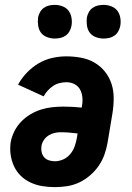

<svg xmlns="http://www.w3.org/2000/svg" viewBox="-20 -759 540 787"><path d="M205 8Q179 8 154 4Q129 0 106 -10.5Q83 -21 65.5 -38Q48 -55 37.5 -77.5Q27 -100 23.5 -125.5Q20 -151 24 -177Q28 -199 39 -221Q50 -243 67 -260.5Q84 -278 105 -290.5Q126 -303 148.5 -310Q171 -317 194 -319.5Q217 -322 240 -322Q259 -322 278 -321Q297 -320 315 -318Q319 -337 318 -355.5Q317 -374 309.5 -389.5Q302 -405 286.5 -413.5Q271 -422 252 -422Q239 -422 224.5 -418.5Q210 -415 198 -407Q186 -399 176 -388Q166 -377 159 -364L54 -412Q68 -438 90 -461Q112 -484 138.5 -499.5Q165 -515 194 -521.5Q223 -528 252 -528Q282 -528 312 -522.5Q342 -517 367 -502.5Q392 -488 410 -465.5Q428 -443 437 -415.5Q446 -388 446 -357Q446 -326 441 -295L421 -175Q417 -151 408.5 -126.5Q400 -102 385 -80Q370 -58 349 -40Q328 -22 304.5 -11Q281 0 255.5 4Q230 8 205 8ZM205 -98Q222 -98 239 -105.5Q256 -113 268 -127.5Q280 -142 286 -159Q292 -176 295 -193L298 -212Q281 -214 263.5 -215.5Q246 -217 228 -217Q216 -217 203 -214Q190 -211 178.5 -203.5Q167 -196 159.5 -184.5Q152 -173 150 -161Q148 -148 150.5 -136Q153 -124 160.5 -115Q168 -106 180 -102Q192 -98 205 -98ZM404 -601Q388 -601 372.5 -607Q357 -613 348 -625Q339 -637 336.5 -653.5Q334 -670 336 -687Q338 -698 344 -709Q350 -720 360 -727Q370 -734 381.5 -736.5Q393 -739 405 -739Q421 -739 436.5 -733Q452 -727 461 -715Q470 -703 473 -686.5Q476 -670 473 -653Q471 -642 465 -631Q459 -620 449 -613Q439 -606 427.5 -603.5Q416 -601 404 -601ZM204 -601Q188 -601 172.5 -607Q157 -613 148 -625Q139 -637 136.5 -653.5Q134 -670 136 -687Q138 -698 144 -709Q150 -720 160 -727Q170 -734 181.5 -736.5Q193 -739 205 -739Q221 -739 236.5 -733Q252 -727 261 -715Q270 -703 273 -686.5Q276 -670 273 -653Q271 -642 265 -631Q259 -620 249 -613Q239 -606 227.5 -603.5Q216 -601 204 -601Z"/></svg>

Font: Iosevka Curly Slab Heavy
Style: Italic
Weight: 900
Italic angle: -9°
Monospace: yes
Designer: Belleve Invis
Foundry: Belleve Invis
Version: Version 22.1.2; ttfautohint (v1.8.4)